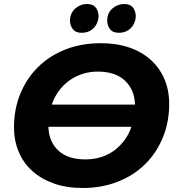

<svg xmlns="http://www.w3.org/2000/svg" viewBox="-20 -928 884 960"><path d="M393 12Q313 12 249.5 -10.5Q186 -33 141.5 -73Q97 -113 73.5 -169Q50 -225 50 -292Q50 -382 81.5 -459Q113 -536 170 -592.5Q227 -649 307 -680.5Q387 -712 484 -712Q564 -712 627.5 -690Q691 -668 735 -627.5Q779 -587 802.5 -531.5Q826 -476 826 -408Q826 -318 794.5 -241Q763 -164 706 -107.5Q649 -51 569 -19.5Q489 12 393 12ZM655 -405Q653 -479 605 -524.5Q557 -570 469 -570Q426 -570 389.5 -557.5Q353 -545 323.5 -523Q294 -501 272.5 -471Q251 -441 239 -405ZM407 -131Q450 -131 487 -143Q524 -155 553 -177Q582 -199 603.5 -228.5Q625 -258 637 -294H222Q224 -220 271.5 -175.5Q319 -131 407 -131ZM388 -764Q358 -764 344 -782.5Q330 -801 330 -824Q330 -862 356 -885Q382 -908 415 -908Q468 -908 473 -849Q473 -828 463.2 -808.5Q453.5 -789 434.5 -776.5Q415.5 -764 388 -764ZM574 -764Q544 -764 530 -782.5Q516 -801 516 -824Q516 -863 542 -885.5Q568 -908 602 -908Q654 -908 659 -849Q659 -828 649.2 -808.5Q639.5 -789 620.5 -776.5Q601.5 -764 574 -764Z"/></svg>

Font: Argentum Sans SemiBold
Style: Italic
Weight: 600
Italic angle: -11°
Designer: Julieta Ulanovsky (font), Cristiano Sobral (main changes and remaster)
Foundry: Julieta Ulanovsky (font), Cristiano Sobral (main changes and remaster)
Version: Version 2.007;June 15, 2022;FontCreator 14.0.0.2814 64-bit; 